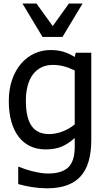

<svg xmlns="http://www.w3.org/2000/svg" viewBox="-20 -838 593 1065"><path d="M362.3 -818.4 272.5 -693.4 182.1 -818.4H104.5L215.8 -633.3H326.7L438 -818.4ZM81.1 87.4V183.1C130.4 197.3 188.5 206.5 240.7 206.5C407.2 206.5 486.3 122.1 486.3 -62V-545.4H399.9L394.5 -522C350.1 -548.8 313 -560.5 258.8 -560.5C198.2 -560.5 140.1 -534.2 99.1 -487.3C54.7 -436.5 28.8 -365.7 28.8 -277.8C28.8 -106.4 106.9 -9.3 232.4 -9.3C267.1 -9.3 296.4 -14.2 320.3 -23.9C344.2 -33.7 368.7 -49.8 394.5 -72.3V-24.4C394.5 22.5 386.2 56.2 366.2 82C344.2 109.4 304.2 124.5 248 124.5C217.3 124.5 193.8 120.1 154.3 110.4C128.9 104 106 96.2 85.9 87.4ZM394.5 -147.9C354 -114.3 300.3 -94.2 252.9 -94.2C163.1 -94.2 123.5 -156.2 123.5 -279.8C123.5 -406.7 180.7 -478 273.4 -478C312.5 -478 349.6 -468.8 394.5 -447.3Z"/></svg>

Font: SG Kara SemiBold
Style: Regular
Weight: 400
Designer: Damoon Khanjanzadeh
Version: Version 1.000